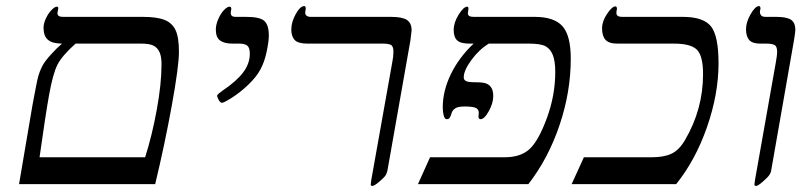

<svg xmlns="http://www.w3.org/2000/svg" viewBox="-20 -609 2686 635"><path d="M571.8 -438Q571.8 -390.1 548.3 -260.7Q524.9 -131.3 493.2 0H43L87.9 -264.2Q102.1 -341.3 106.9 -358.2Q111.8 -375 120.1 -390.9Q128.4 -406.7 148.9 -429.2Q169.4 -451.7 185.1 -464.8Q153.3 -464.8 138.7 -477.3Q124 -489.7 124 -517.1Q124 -531.2 131.8 -548.1Q139.6 -564.9 150.4 -575.9Q161.1 -586.9 168 -586.9Q172.9 -586.9 172.9 -582L169.9 -565.9Q169.9 -553.2 188 -553.2H453.1Q499.5 -553.2 524.7 -543Q549.8 -532.7 560.8 -509Q571.8 -485.4 571.8 -438ZM460 -88.9Q482.9 -160.6 498.5 -246.1Q514.2 -331.5 514.2 -397Q514.2 -421.9 507.6 -436.5Q501 -451.2 487.8 -458Q474.6 -464.8 445.8 -464.8H230Q185.1 -424.8 169.9 -394.8Q154.8 -364.7 142.3 -294.9Q129.9 -225.1 110.8 -88.9Z M748 -464.8Q721.7 -464.8 707.8 -475.1Q693.8 -485.4 693.8 -511.2Q693.8 -527.3 701.9 -545.9Q710 -564.5 720.7 -575.7Q731.4 -586.9 739.3 -586.9Q745.1 -586.9 745.1 -579.1Q743.2 -573.2 743.2 -565.9Q743.2 -553.2 758.8 -553.2H794.9Q839.4 -553.2 854.2 -539.8Q869.1 -526.4 869.1 -491.2Q869.1 -471.7 861.8 -437.5Q854.5 -403.3 840.8 -378.4Q827.1 -353.5 801 -328.6Q774.9 -303.7 747.8 -286.4Q720.7 -269 713.9 -269Q709 -269 703.6 -278.1Q698.2 -287.1 698.2 -293Q699.7 -297.9 715.8 -309.1Q761.7 -339.8 783.9 -369.1Q806.2 -398.4 806.2 -431.2Q806.2 -451.2 797.9 -458Q789.6 -464.8 770 -464.8Z M1273.4 -553.2Q1310.5 -553.2 1325.9 -543Q1341.3 -532.7 1341.3 -508.8L1337.4 -475.6L1261.2 -43.9Q1258.3 -32.7 1253.4 -26.4Q1248.5 -20 1233.2 -7.1Q1217.8 5.9 1211.4 5.9Q1206.1 5.9 1206.1 1L1208 -14.2L1277.3 -402.8Q1281.2 -420.9 1281.2 -438Q1281.2 -456.1 1272.9 -460.4Q1264.6 -464.8 1246.1 -464.8H996.1Q965.3 -464.8 954.3 -477.1Q943.4 -489.3 943.4 -511.2Q943.4 -535.6 958 -562.3Q972.7 -588.9 986.3 -588.9Q991.2 -588.9 991.2 -580.1L989.3 -567.9Q989.3 -553.2 1008.3 -553.2Z M1867.7 -415Q1867.7 -305.7 1830.8 -195.8Q1793.9 -85.9 1727.5 0H1362.3L1402.3 -88.9H1649.4Q1702.1 -88.9 1731.7 -116.2Q1761.2 -143.6 1788.8 -218.8Q1816.4 -293.9 1816.4 -371.1Q1816.4 -407.2 1808.3 -427.2Q1800.3 -447.3 1784.2 -456.1Q1768.1 -464.8 1728.5 -464.8H1596.7Q1564.5 -445.3 1539.1 -410.6Q1513.7 -376 1513.7 -353Q1513.7 -345.2 1520.8 -341.1Q1527.8 -336.9 1554.2 -336.9Q1578.1 -336.9 1588.9 -332.5Q1599.6 -328.1 1605.5 -318.1Q1611.3 -308.1 1611.3 -291Q1611.3 -268.1 1596.7 -241.5Q1582 -214.8 1569.3 -214.8Q1562.5 -214.8 1562.5 -224.1L1563.5 -235.8Q1563.5 -247.1 1554 -252Q1544.4 -256.8 1515.6 -256.8Q1494.1 -256.8 1484.9 -250.2Q1475.6 -243.7 1473.1 -233.4Q1470.2 -223.6 1467 -219.2Q1463.9 -214.8 1457.5 -214.8Q1450.7 -214.8 1447.5 -226.8Q1444.3 -238.8 1444.3 -253.9Q1444.3 -308.1 1470.9 -363.3Q1497.6 -418.5 1546.4 -464.8H1531.2Q1503.4 -464.8 1491.9 -475.6Q1480.5 -486.3 1480.5 -509.8Q1480.5 -534.2 1496.8 -560.5Q1513.2 -586.9 1525.4 -586.9Q1529.3 -586.9 1529.3 -580.1L1527.3 -564.9Q1527.3 -553.2 1546.4 -553.2H1748.5Q1812.5 -553.2 1840.1 -522.5Q1867.7 -491.7 1867.7 -415Z M1870.6 0 1911.1 -88.9H2136.2Q2176.8 -88.9 2201.7 -101.1Q2226.6 -113.3 2245.6 -146Q2305.2 -247.6 2305.2 -363.8Q2305.2 -423.8 2285.2 -444.3Q2265.1 -464.8 2208.5 -464.8H2021.5Q1993.7 -464.8 1982.4 -477.5Q1971.2 -490.2 1971.2 -515.1Q1971.2 -538.6 1987.8 -563.2Q2004.4 -587.9 2015.1 -587.9Q2020.5 -587.9 2020.5 -579.1Q2018.6 -573.2 2018.6 -565.9Q2018.6 -553.2 2037.6 -553.2H2238.3Q2306.6 -553.2 2331.5 -521.7Q2356.4 -490.2 2356.4 -399.9Q2356.4 -298.3 2318.4 -189Q2280.3 -79.6 2216.3 0Z M2550.3 -437Q2550.3 -455.6 2541.5 -460.2Q2532.7 -464.8 2514.2 -464.8H2494.1Q2467.8 -464.8 2457.5 -477.1Q2447.3 -489.3 2447.3 -512.2Q2447.3 -535.6 2462.6 -562.3Q2478 -588.9 2490.2 -588.9Q2495.1 -588.9 2495.1 -580.1Q2493.2 -574.2 2493.2 -567.9Q2493.2 -563.5 2497.1 -558.3Q2501 -553.2 2512.2 -553.2H2547.4Q2581.1 -553.2 2595.7 -543.9Q2610.4 -534.7 2610.4 -509.8Q2610.4 -502.4 2606 -476.1L2530.3 -43.9Q2528.3 -32.2 2515.6 -20Q2502.9 -7.8 2494.1 -1Q2485.4 5.9 2480 5.9Q2475.1 5.9 2475.1 1L2477.1 -14.2L2545.9 -402.8Q2550.3 -427.2 2550.3 -437Z"/></svg>

Font: Liberation Serif
Style: Italic
Weight: 400
Italic angle: -16.333°
Designer: Steve Matteson
Foundry: Ascender Corporation
Version: Version 2.1.5